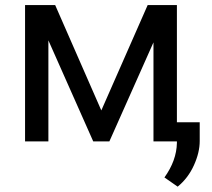

<svg xmlns="http://www.w3.org/2000/svg" viewBox="-20 -548 820 744"><path d="M372.6 -120.1 552.2 -528.3H665.5V0H574.7V-383.8L403.8 0H341.3L167.5 -391.6V0H77.1V-528.3H193.8ZM753.9 -74.2V-1.5Q753.9 43 731.4 92.5Q709 142.1 668.5 175.3L617.2 139.6Q664.1 74.2 665.5 5.9V-74.2Z"/></svg>

Font: Roboto21382017
Style: Regular
Weight: 400
Designer: Christian Robertson
Foundry: Google
Version: Version 2.138; 2017